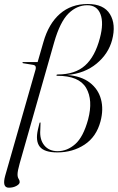

<svg xmlns="http://www.w3.org/2000/svg" viewBox="-40 -732 574 936"><path d="M-14.5 124 133.5 -393.5Q136 -401 133.5 -408Q131 -415 117.5 -416.5L74 -423.5Q69 -424 69.5 -427Q70 -429.5 74.5 -429.5H143.5L171.5 -526.5Q197 -616.5 252 -664.5Q307 -712.5 387.5 -712.5Q466 -712.5 496.2 -662.8Q526.5 -613 506.5 -537Q488.5 -469.5 430.8 -421.8Q373 -374 288 -366.5Q356.5 -361 397.8 -329.2Q439 -297.5 452.2 -248.2Q465.5 -199 450 -140.5Q430 -65 372.2 -27Q314.5 11 239.5 11Q176 11 154 -16.8Q132 -44.5 145 -101Q150.5 -126 152.2 -130.8Q154 -135.5 155 -135.5Q157.5 -135.5 157.5 -132L156.5 -99.5Q152.5 -52 175.8 -23.5Q199 5 241 5Q287.5 5 326.8 -29.5Q366 -64 389.5 -149.5Q414.5 -244 380 -303.2Q345.5 -362.5 239.5 -362.5Q234 -362.5 235.5 -365.5Q236 -369 241.5 -369Q326 -369 374.8 -412.8Q423.5 -456.5 447 -546.5Q466.5 -619.5 449.8 -663Q433 -706.5 385.5 -706.5Q334.5 -706.5 293.5 -665.8Q252.5 -625 224 -525.5L56 64.5Q45.5 101.5 45.5 118Q45.5 132 50.8 139.8Q56 147.5 56 155.5Q56 165.5 40.2 174.2Q24.5 183 3 183Q-31 183 -14.5 124Z"/></svg>

Font: Fraunces 144pt Light
Style: Italic
Weight: 300
Italic angle: -16°
Version: Version 1.000;[0bf87f6ff]